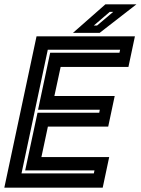

<svg xmlns="http://www.w3.org/2000/svg" viewBox="-37 -868 651 888"><path d="M-17 0 132 -700H587L557 -558.5H243.5L214.5 -424H493.5L463.5 -282.5H184.5L154.5 -141.5H468L438 0ZM62.5 -66H397L400 -80H79.5L136.5 -346.5H422L424.5 -360.5H139L195 -624H515.5L518.5 -638H184ZM300.5 -716 450.5 -848H594L424 -716ZM397 -750H412L486.5 -813H470.5Z"/></svg>

Font: Tourney Thin
Style: Bold Italic
Weight: 700
Italic angle: -12°
Version: Version 1.015